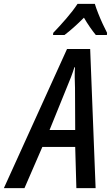

<svg xmlns="http://www.w3.org/2000/svg" viewBox="-82 -968 573 988"><path d="M-62 0 263 -716H382L410 0H311L305 -212H136L44 0ZM173 -299H305L304 -515Q303 -543 302.5 -570.5Q302 -598 304 -622H301Q286 -574 261 -516ZM192 -799Q224 -832 259 -872.5Q294 -913 317 -948H406Q412 -928 423 -900Q434 -872 446.5 -845Q459 -818 469 -799L468 -788H411Q397 -805 381 -828Q365 -851 350 -877Q295 -822 250 -788H191Z"/></svg>

Font: Noto Sans Condensed Medium
Style: Italic
Weight: 500
Width: 3
Italic angle: -12°
Designer: Monotype Design Team
Foundry: Monotype Imaging Inc.
Version: Version 2.013; ttfautohint (v1.8.4.7-5d5b)